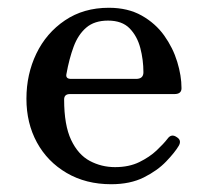

<svg xmlns="http://www.w3.org/2000/svg" viewBox="-20 -462 522 494"><path d="M266 12Q201 12 151.5 -17Q102 -46 75 -95.5Q48 -145 48 -208Q48 -271 73.5 -324Q99 -377 147 -409.5Q195 -442 260 -442Q309 -442 344.5 -422Q380 -402 402.5 -370.5Q425 -339 436 -303Q447 -267 447 -235Q447 -220 429 -220H160Q145 -220 145 -206Q145 -140 163 -102Q181 -64 211 -48Q241 -32 276 -32Q312 -32 338.5 -45Q365 -58 383 -75Q401 -92 411 -105Q421 -119 435 -109Q448 -101 440 -87Q430 -70 407.5 -46.5Q385 -23 350 -5.5Q315 12 266 12ZM163 -259H330Q349 -259 349 -276Q349 -308 341 -338.5Q333 -369 313.5 -389Q294 -409 258 -409Q223 -409 202 -391Q181 -373 169.5 -342Q158 -311 151 -272Q148 -259 163 -259Z"/></svg>

Font: TsukuhouMincho
Style: Regular
Weight: 400
Designer: Iose
Foundry: Typographish
Version: Version 1.001; ttfautohint (v1.8.3)